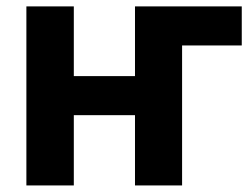

<svg xmlns="http://www.w3.org/2000/svg" viewBox="-20 -565 762 585"><path d="M716.6 -545.5H391.3V-333.1H204.9V-545.5H60.4V0H204.9V-214.1H391.3V0H534.8V-426.5H716.6Z"/></svg>

Font: Magic Ui Pro
Style: Bold
Weight: 700
Designer: Stefan Endress, Andreas Faust
Version: Version 1.000;FEAKit 1.0